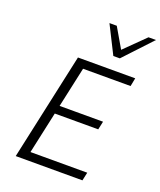

<svg xmlns="http://www.w3.org/2000/svg" viewBox="-163 -1008 926 1109"><g transform="rotate(20 300.5 -453.5)"><path d="M479 0H69L212 -658H564L554 -607H262L141 -51H490ZM156 -308 167 -359H475L464 -308ZM401 -736 418 -772 555 -907H601L441 -736ZM401 -736 315 -907H360L438 -773L441 -736Z"/></g></svg>

Font: Ysabeau Office Light
Style: Italic
Weight: 300
Italic angle: -12°
Designer: Christian Thalmann (Catharsis Fonts)
Version: Version 2.001;gftools[0.9.30]; featfreeze: tnum,lnum,ss02